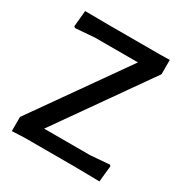

<svg xmlns="http://www.w3.org/2000/svg" viewBox="-153 -761 842 882"><g transform="rotate(30 268.0 -320.0)"><path d="M496 -643V-567L154 -81H398L499 -89L504 -83L495 2L366 0H96L31 3V-72L375 -560H148L45 -552L39 -558L47 -643L168 -642H442Z"/></g></svg>

Font: Alegreya Sans Medium
Style: Regular
Weight: 500
Designer: Juan Pablo del Peral
Foundry: Huerta Tipografica
Version: Version 2.007